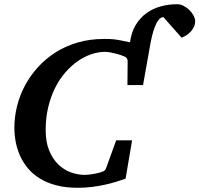

<svg xmlns="http://www.w3.org/2000/svg" viewBox="-20 -871 942 907"><path d="M901.9 -770Q901.9 -755.9 896 -743.7Q890.1 -731.4 880.9 -721.4Q871.6 -711.4 860.1 -704.1Q848.6 -696.8 837.9 -692.9L752 -790Q739.7 -790 729.7 -777.6Q719.7 -765.1 711.7 -744.6Q703.6 -724.1 697.5 -698Q691.4 -671.9 687 -645L655.8 -469.2H582L583 -581.1Q584 -586.9 579.8 -594.2Q575.7 -601.6 567.9 -604Q564 -606 553.2 -609.9Q542.5 -613.8 529.1 -617.2Q515.6 -620.6 501.5 -623.3Q487.3 -626 476.1 -626Q444.3 -626 411.1 -614.7Q377.9 -603.5 346.9 -581.8Q315.9 -560.1 288.3 -528.3Q260.7 -496.6 240.2 -455.6Q219.7 -414.6 207.8 -364.7Q195.8 -314.9 195.8 -256.8Q195.8 -199.7 212.4 -159.7Q229 -119.6 255.6 -94Q282.2 -68.4 314.9 -56.6Q347.7 -44.9 379.9 -44.9Q390.6 -44.9 403.3 -46.4Q416 -47.9 427.7 -50.3Q439.5 -52.7 449 -55.2Q458.5 -57.6 462.9 -60.1Q470.7 -61 474.6 -65.9Q478.5 -70.8 481 -76.2L528.8 -208H604L573.2 -26.9Q554.2 -20 529.5 -12.5Q504.9 -4.9 476.1 1.5Q447.3 7.8 414.8 12Q382.3 16.1 347.2 16.1Q291 16.1 246.8 4.6Q202.6 -6.8 169.4 -27.1Q136.2 -47.4 113 -74.7Q89.8 -102.1 75.4 -133.8Q61 -165.5 54.4 -199.7Q47.9 -233.9 47.9 -268.1Q47.9 -319.3 60.8 -370.6Q73.7 -421.9 98.6 -468.3Q123.5 -514.6 160.2 -554.7Q196.8 -594.7 243.7 -624.3Q290.5 -653.8 347.7 -670.4Q404.8 -687 471.2 -687Q485.8 -687 496.8 -686.8Q507.8 -686.5 520.5 -685.1Q533.2 -683.6 550.3 -680.2Q567.4 -676.8 594.2 -670.9Q600.6 -719.2 621.3 -753.4Q642.1 -787.6 672.4 -809.3Q702.6 -831.1 740 -841.1Q777.3 -851.1 816.9 -851.1Q831.5 -851.1 846.7 -843.5Q861.8 -835.9 874 -824.2Q886.2 -812.5 894 -798.1Q901.9 -783.7 901.9 -770Z"/></svg>

Font: Charis SIL Afr
Style: Bold Italic
Weight: 700
Italic angle: -11°
Foundry: SIL International
Version: Version 5.000